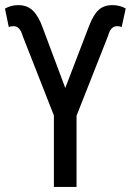

<svg xmlns="http://www.w3.org/2000/svg" viewBox="-24 -737 516 757"><path d="M233.4 -390.1 145 -626C134.3 -656.6 121.4 -679.4 106.4 -694.3C91.5 -709.3 71.9 -716.8 47.9 -716.8C29 -716.8 11.6 -712.2 -4.4 -703.1L10.7 -629.9C14.3 -632.5 20.8 -633.8 30.3 -633.8C46.5 -633.8 58.3 -620.9 65.4 -595.2L188.5 -281.7V0H277.8V-280.8L401.9 -595.2C408.7 -620.9 420.4 -633.8 437 -633.8C445.8 -633.8 452 -632.5 455.6 -629.9L471.7 -703.6C455.7 -712.4 438.2 -716.8 418.9 -716.8C396.8 -716.8 378.9 -710.6 365.2 -698.2C351.6 -685.9 339 -665 327.6 -635.7Z"/></svg>

Font: Roboto Condensed
Style: Regular
Weight: 400
Designer: Google
Version: Version 2.134; 2016